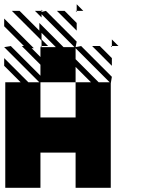

<svg xmlns="http://www.w3.org/2000/svg" viewBox="-25 -890 712 910"><path d="M505.2 -666.7 500 -671.9H505.2ZM505.2 -578.1 411.5 -671.9H447.9L505.2 -614.6ZM338.5 -833.3 333.3 -838.5H338.5ZM338.5 -744.8 244.8 -838.5H281.2L338.5 -781.2ZM171.9 -807.3 140.6 -838.5H171.9V-833.3L192.7 -838.5L338.5 -692.7L333.3 -666.7L359.4 -671.9L505.2 -526L500 -494.8V0H333.3V-166.7H166.7V0H0V-500H72.9L-5.2 -578.1V-614.6L109.4 -500H161.5L-5.2 -666.7L26 -671.9L166.7 -531.2V-583.3L78.1 -671.9H88.5L-5.2 -765.6V-802.1L135.4 -661.5H125L166.7 -619.8V-666.7H171.9L166.7 -671.9H171.9V-666.7H239.6L171.9 -734.4V-697.9L31.2 -838.5H67.7L161.5 -744.8V-781.2L276 -666.7H328.1L171.9 -822.9ZM505.2 -671.9H536.5L505.2 -703.1ZM171.9 -671.9H203.1L171.9 -703.1ZM338.5 -838.5H369.8L338.5 -869.8ZM171.9 -838.5H177.1L171.9 -843.8ZM333.3 -333.3V-500H406.2L333.3 -572.9V-500H166.7V-494.8V-333.3ZM500 -333.3V-166.7ZM442.7 -500H494.8L333.3 -661.5V-609.4Z"/></svg>

Font: 0xA000-Monochrome
Style: Monochrome
Weight: 400
Version: Version 0.1